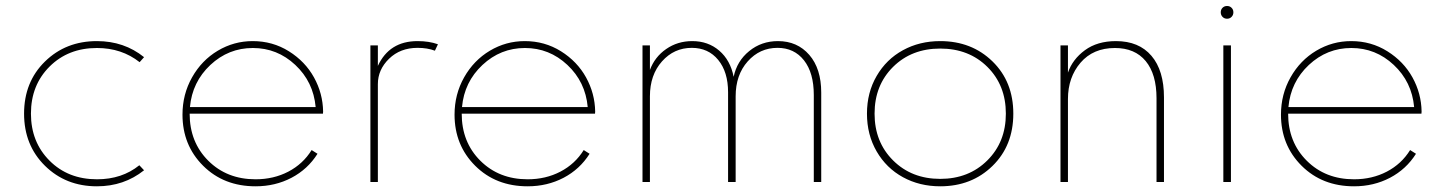

<svg xmlns="http://www.w3.org/2000/svg" viewBox="-20 -620 4925 654"><path d="M310.1 14.6Q204.1 14.6 133.1 -55.4Q62 -125.5 62 -232.9Q62 -340.8 133.1 -410.4Q204.1 -480 310.1 -480Q402.8 -480 470.7 -425.3L455.6 -408.2Q394.5 -456.5 310.1 -456.5Q212.4 -456.5 148.9 -393.3Q85.4 -330.1 85.4 -232.9Q85.4 -136.2 148.7 -72.8Q211.9 -9.3 310.5 -9.3Q395.5 -9.3 454.6 -57.1L470.7 -40Q402.3 14.6 310.1 14.6Z M601.6 -229.5Q601.6 -298.8 634.3 -356.7Q667 -414.6 721.9 -447.3Q776.9 -480 840.8 -480Q908.7 -480 964.1 -445.3Q1019.5 -410.6 1049.6 -356.2Q1079.6 -301.8 1080.6 -240.2Q1080.6 -236.3 1080.1 -232.9H626Q626 -135.7 689.5 -72.5Q752.9 -9.3 850.6 -9.3Q912.1 -9.3 962.2 -35.4Q1012.2 -61.5 1041.5 -108.9L1061.5 -96.2Q1028.3 -43.5 972.9 -14.4Q917.5 14.6 850.6 14.6Q742.2 14.6 671.9 -55.4Q601.6 -125.5 601.6 -229.5ZM627 -255.4H1055.2Q1047.4 -341.3 985.8 -398.9Q924.3 -456.5 841.3 -456.5Q758.3 -456.5 696.5 -398.7Q634.8 -340.8 627 -255.4Z M1241.7 0V-465.3H1267.1V-395.5Q1306.2 -480 1402.3 -480Q1441.9 -480 1471.7 -469.2L1461.4 -447.3Q1436 -457 1402.3 -457Q1343.3 -457 1305.2 -419.9Q1267.1 -382.8 1267.1 -333.5V0Z M1528.3 -229.5Q1528.3 -298.8 1561 -356.7Q1593.8 -414.6 1648.7 -447.3Q1703.6 -480 1767.6 -480Q1835.4 -480 1890.9 -445.3Q1946.3 -410.6 1976.3 -356.2Q2006.3 -301.8 2007.3 -240.2Q2007.3 -236.3 2006.8 -232.9H1552.7Q1552.7 -135.7 1616.2 -72.5Q1679.7 -9.3 1777.3 -9.3Q1838.9 -9.3 1888.9 -35.4Q1939 -61.5 1968.3 -108.9L1988.3 -96.2Q1955.1 -43.5 1899.7 -14.4Q1844.2 14.6 1777.3 14.6Q1668.9 14.6 1598.6 -55.4Q1528.3 -125.5 1528.3 -229.5ZM1553.7 -255.4H1981.9Q1974.1 -341.3 1912.6 -398.9Q1851.1 -456.5 1768.1 -456.5Q1685.1 -456.5 1623.3 -398.7Q1561.5 -340.8 1553.7 -255.4Z M2168.5 0V-465.3H2193.8V-381.8Q2210.4 -426.3 2249.3 -453.1Q2288.1 -480 2337.9 -480Q2392.1 -480 2429.9 -447.5Q2467.8 -415 2479 -358.4Q2490.2 -412.1 2532 -446Q2573.7 -480 2629.9 -480Q2695.8 -480 2736.6 -433.1Q2777.3 -386.2 2777.3 -304.7V0H2752V-296.4Q2752 -372.1 2718.5 -414.6Q2685.1 -457 2628.4 -457Q2567.9 -457 2526.9 -410.9Q2485.8 -364.7 2485.8 -292V0H2460V-305.7Q2460 -375 2426.3 -416Q2392.6 -457 2336.4 -457Q2275.9 -457 2234.9 -410.9Q2193.8 -364.7 2193.8 -292V0Z M3182.6 -480Q3289.6 -480 3360.6 -410.9Q3431.6 -341.8 3431.6 -232.9Q3431.6 -124 3360.6 -54.7Q3289.6 14.6 3182.6 14.6Q3112.3 14.6 3055.7 -16.4Q2999 -47.4 2966.1 -104.2Q2933.1 -161.1 2933.1 -232.9Q2933.1 -304.7 2966.1 -361.3Q2999 -418 3055.7 -449Q3112.3 -480 3182.6 -480ZM3022 -392.1Q2959 -329.6 2959 -232.9Q2959 -136.2 3022.2 -73.5Q3085.4 -10.7 3182.6 -10.7Q3279.8 -10.7 3343 -73.5Q3406.2 -136.2 3406.2 -232.9Q3406.2 -329.6 3343.3 -392.1Q3280.3 -454.6 3182.6 -454.6Q3085 -454.6 3022 -392.1Z M3592.3 -465.3H3617.7V-372.6Q3633.3 -418 3675.5 -449Q3717.8 -480 3781.2 -480Q3859.4 -480 3902.1 -429.9Q3944.8 -379.9 3944.8 -288.1V0H3919.4V-285.2Q3919.4 -367.2 3882.6 -411.9Q3845.7 -456.5 3777.8 -456.5Q3703.6 -456.5 3660.6 -406.5Q3617.7 -356.4 3617.7 -282.7V0H3592.3Z M4172.9 0H4147V-465.3H4172.9ZM4144.3 -562.5Q4138.2 -568.8 4138.2 -578.1Q4138.2 -587.4 4144.3 -593.5Q4150.4 -599.6 4159.7 -599.6Q4168.9 -599.6 4175 -593.5Q4181.2 -587.4 4181.2 -578.1Q4181.2 -568.8 4175 -562.5Q4168.9 -556.2 4159.7 -556.2Q4150.4 -556.2 4144.3 -562.5Z M4343.3 -229.5Q4343.3 -298.8 4376 -356.7Q4408.7 -414.6 4463.6 -447.3Q4518.6 -480 4582.5 -480Q4650.4 -480 4705.8 -445.3Q4761.2 -410.6 4791.3 -356.2Q4821.3 -301.8 4822.3 -240.2Q4822.3 -236.3 4821.8 -232.9H4367.7Q4367.7 -135.7 4431.2 -72.5Q4494.6 -9.3 4592.3 -9.3Q4653.8 -9.3 4703.9 -35.4Q4753.9 -61.5 4783.2 -108.9L4803.2 -96.2Q4770 -43.5 4714.6 -14.4Q4659.2 14.6 4592.3 14.6Q4483.9 14.6 4413.6 -55.4Q4343.3 -125.5 4343.3 -229.5ZM4368.7 -255.4H4796.9Q4789.1 -341.3 4727.5 -398.9Q4666 -456.5 4583 -456.5Q4500 -456.5 4438.2 -398.7Q4376.5 -340.8 4368.7 -255.4Z"/></svg>

Font: Spartan MB Thin
Style: Regular
Weight: 100
Designer: Matt Bailey, Mirko Velimirovic
Foundry: Matt Bailey
Version: Version 1.005